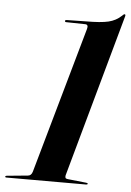

<svg xmlns="http://www.w3.org/2000/svg" viewBox="-78 -758 543 798"><g transform="rotate(5 193.5 -359.5)"><path d="M171 -665Q165 -665 165 -669.5Q165.5 -674 171.5 -674L252 -675.5Q314 -675.5 345.5 -683Q377 -690.5 399.5 -712Q406 -719 409 -719Q414.5 -719 412.5 -711L223.5 -30.5Q222.5 -25 223.8 -20.8Q225 -16.5 236 -15.5L311 -7.5Q318 -7 318 -3.5Q317.5 0 311.5 0H-21Q-26.5 0 -26 -3.5Q-25.5 -7 -20.5 -7.5L67.5 -16Q81.5 -17 86.5 -34L259 -644.5Q264.5 -663.5 249.5 -663.5Z"/></g></svg>

Font: Fraunces 144pt S000 SemiBold
Style: Italic
Weight: 600
Italic angle: -16°
Version: Version 1.000; ttfautohint (v1.8.3)